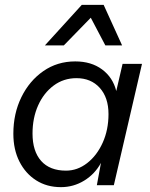

<svg xmlns="http://www.w3.org/2000/svg" viewBox="-20 -763 616 791"><path d="M231 8Q173 8 129 -20Q85 -48 60 -97.5Q35 -147 35 -212Q35 -295 68 -362.5Q101 -430 158.5 -470Q216 -510 290 -510Q356 -510 400.5 -477Q445 -444 459 -388L485 -500H565L449 0H379L396 -92Q371 -46 327 -19Q283 8 231 8ZM252 -60Q299 -60 339 -91Q379 -122 403 -175Q427 -228 427 -293Q427 -361 391 -401Q355 -441 295 -441Q242 -441 201 -410.5Q160 -380 137 -328.5Q114 -277 114 -213Q114 -140 149.5 -100Q185 -60 252 -60ZM165 -576 317 -743H407L483 -576H414L354 -690L243 -576Z"/></svg>

Font: Prodigy Sans
Style: Italic
Weight: 400
Italic angle: -13°
Designer: Wei Huang
Foundry: Wei Huang
Version: Version 1.003; ttfautohint (v1.8.3)